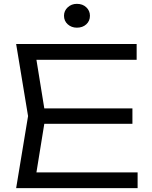

<svg xmlns="http://www.w3.org/2000/svg" viewBox="-20 -979 791 999"><path d="M669 -415V-335H158V-415ZM217 -375 160 -23 110 -82H696V0H64L126 -375L64 -750H691V-668H110L160 -727ZM380 -835Q352 -835 332.5 -852.5Q313 -870 313 -897Q313 -923 332.5 -941Q352 -959 380 -959Q410 -959 429 -941Q448 -923 448 -897Q448 -870 429 -852.5Q410 -835 380 -835Z"/></svg>

Font: Unbounded Light
Style: Regular
Weight: 300
Designer: Luke Prowse, Jean-Baptiste Morizot, Fátima Lázaro, Florian Runge
Foundry: NaN
Version: Version 1.700